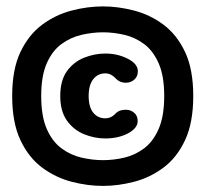

<svg xmlns="http://www.w3.org/2000/svg" viewBox="-20 -640 659 615"><path d="M310 -44.5Q260.5 -44.5 209.5 -57.8Q158.5 -71 115.2 -103Q72 -135 45.5 -191Q19 -247 19 -332.5Q19 -418 45.5 -473.5Q72 -529 115.2 -561Q158.5 -593 209.5 -606.2Q260.5 -619.5 310 -619.5Q358.5 -619.5 409.5 -606.2Q460.5 -593 503.5 -561Q546.5 -529 572.8 -473.5Q599 -418 599 -332.5Q599 -247 572.8 -191Q546.5 -135 503.5 -103Q460.5 -71 409.5 -57.8Q358.5 -44.5 310 -44.5ZM317.5 -196.5Q282.5 -196.5 249 -210.2Q215.5 -224 194.2 -254Q173 -284 173 -332.5Q173 -382 194.2 -411.8Q215.5 -441.5 249 -455Q282.5 -468.5 317.5 -468.5Q341 -468.5 361.2 -462.8Q381.5 -457 397 -447.5Q421.5 -432.5 421.5 -411.5Q421.5 -395 410.2 -385Q399 -375 383.5 -375Q363 -375 350 -389.5Q344 -396 335.8 -400.5Q327.5 -405 317.5 -405Q293.5 -405 278.8 -386.5Q264 -368 264 -332.5Q264 -297 278.8 -279Q293.5 -261 317.5 -261Q335.5 -261 349 -275Q354.5 -281.5 363 -285Q371.5 -288.5 383 -288.5Q398 -288.5 409.5 -279Q421 -269.5 421 -252.5Q421 -231.5 395.5 -216Q380 -206.5 360 -201.5Q340 -196.5 317.5 -196.5ZM310 -127Q343.5 -127 378 -135Q412.5 -143 441.5 -164.8Q470.5 -186.5 488.2 -227Q506 -267.5 506 -332.5Q506 -397 488.2 -437.2Q470.5 -477.5 441.5 -499Q412.5 -520.5 378 -528.5Q343.5 -536.5 310 -536.5Q276.5 -536.5 241.5 -528.5Q206.5 -520.5 177 -499Q147.5 -477.5 129.8 -437.2Q112 -397 112 -332.5Q112 -267.5 129.8 -227Q147.5 -186.5 177 -164.8Q206.5 -143 241.5 -135Q276.5 -127 310 -127Z"/></svg>

Font: Sono Monospace
Style: Bold
Weight: 700
Designer: Tyler Finck
Foundry: Tyler Finck
Version: Version 2.112